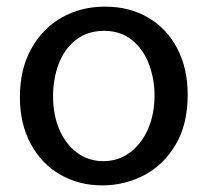

<svg xmlns="http://www.w3.org/2000/svg" viewBox="-20 -519 626 579"><path d="M288 40Q218 40 161.5 7.5Q105 -25 72.5 -85.5Q40 -146 40 -226Q40 -310 74 -371.5Q108 -433 166 -466Q224 -499 297 -499Q371 -499 427.5 -465.5Q484 -432 515 -372Q546 -312 546 -234Q546 -143 509 -81.5Q472 -20 413.5 10Q355 40 289 40ZM292 -33Q336 -33 371 -58.5Q406 -84 426 -129Q446 -174 446 -232Q446 -279 430 -323.5Q414 -368 379.5 -397Q345 -426 294 -426Q243 -426 208 -398Q173 -370 156.5 -325Q140 -280 140 -229Q140 -173 159 -128.5Q178 -84 212.5 -58.5Q247 -33 291 -33Z"/></svg>

Font: LINE Seed Sans KR Regular
Style: Regular
Weight: 400
Designer: LINE VX Design & Sandoll Inc & Dalton Maag Ltd
Foundry: Sandoll Inc.
Version: Version 1.000